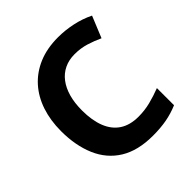

<svg xmlns="http://www.w3.org/2000/svg" viewBox="-194 -872 1030 1030"><g transform="rotate(-45 321.0 -357.0)"><path d="M398 -597Q355 -597 320.5 -580.5Q286 -564 262 -532.5Q238 -501 225.5 -456.5Q213 -412 213 -355Q213 -280 234 -226.5Q255 -173 297.5 -145Q340 -117 404 -117Q451 -117 494.5 -128Q538 -139 582 -156V-26Q537 -7 490.5 1.5Q444 10 387 10Q273 10 199.5 -35.5Q126 -81 90.5 -164Q55 -247 55 -356Q55 -437 77.5 -504.5Q100 -572 144 -621Q188 -670 252 -697Q316 -724 400 -724Q453 -724 507.5 -712.5Q562 -701 611 -677L561 -555Q525 -572 484.5 -584.5Q444 -597 398 -597Z"/></g></svg>

Font: Noto Sans Khmer
Style: Bold
Weight: 700
Version: Version 2.003